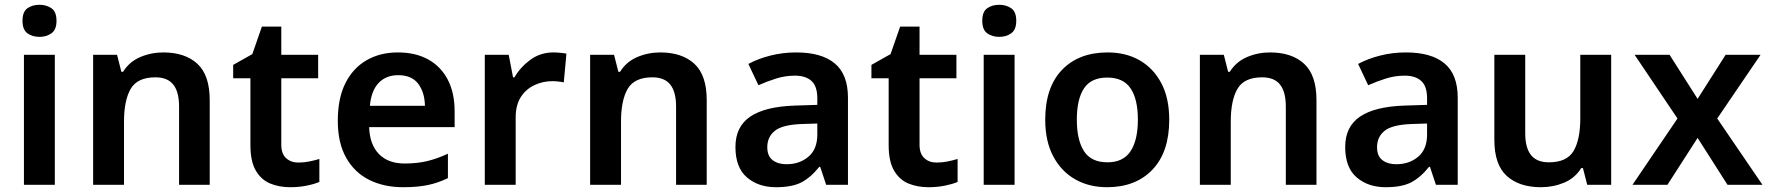

<svg xmlns="http://www.w3.org/2000/svg" viewBox="-20 -772 7392 802"><path d="M209 -543V0H80V-543ZM145 -752Q174 -752 195 -737.5Q216 -723 216 -685Q216 -648 195 -633Q174 -618 145 -618Q115 -618 94.5 -633Q74 -648 74 -685Q74 -723 94.5 -737.5Q115 -752 145 -752Z M662 -553Q753 -553 804.5 -505.5Q856 -458 856 -354V0H728V-327Q728 -388 704 -418.5Q680 -449 629 -449Q554 -449 526 -401Q498 -353 498 -264V0H369V-543H469L487 -472H494Q520 -514 565.5 -533.5Q611 -553 662 -553Z M1226 -93Q1250 -93 1272 -97.5Q1294 -102 1314 -108V-12Q1293 -3 1261 3.5Q1229 10 1193 10Q1146 10 1108.5 -5.5Q1071 -21 1048.5 -59.5Q1026 -98 1026 -166V-445H954V-501L1034 -546L1074 -661H1155V-543H1309V-445H1155V-167Q1155 -130 1175 -111.5Q1195 -93 1226 -93Z M1642 -553Q1716 -553 1769 -523.5Q1822 -494 1850.5 -439Q1879 -384 1879 -307V-241H1522Q1524 -169 1562.5 -129Q1601 -89 1670 -89Q1722 -89 1764 -99Q1806 -109 1851 -130V-28Q1810 -8 1767 1Q1724 10 1664 10Q1584 10 1522.5 -20.5Q1461 -51 1426 -113Q1391 -175 1391 -267Q1391 -361 1422.5 -424Q1454 -487 1510.5 -520Q1567 -553 1642 -553ZM1643 -458Q1593 -458 1562 -426Q1531 -394 1525 -330H1755Q1754 -386 1727 -422Q1700 -458 1643 -458Z M2292 -553Q2304 -553 2320 -551.5Q2336 -550 2346 -548L2335 -428Q2326 -430 2312 -431.5Q2298 -433 2287 -433Q2248 -433 2212.5 -416.5Q2177 -400 2155.5 -366.5Q2134 -333 2134 -281V0H2005V-543H2105L2123 -449H2129Q2153 -491 2195 -522Q2237 -553 2292 -553Z M2738 -553Q2829 -553 2880.5 -505.5Q2932 -458 2932 -354V0H2804V-327Q2804 -388 2780 -418.5Q2756 -449 2705 -449Q2630 -449 2602 -401Q2574 -353 2574 -264V0H2445V-543H2545L2563 -472H2570Q2596 -514 2641.5 -533.5Q2687 -553 2738 -553Z M3306 -553Q3412 -553 3467 -507Q3522 -461 3522 -364V0H3431L3406 -75H3402Q3367 -31 3328 -10.5Q3289 10 3221 10Q3148 10 3100 -31Q3052 -72 3052 -158Q3052 -243 3114 -285Q3176 -327 3301 -331L3394 -334V-361Q3394 -412 3369.5 -434Q3345 -456 3301 -456Q3260 -456 3222 -444Q3184 -432 3148 -416L3106 -505Q3147 -527 3198.5 -540Q3250 -553 3306 -553ZM3329 -254Q3248 -251 3216.5 -225.5Q3185 -200 3185 -157Q3185 -120 3207.5 -103Q3230 -86 3265 -86Q3320 -86 3357 -117.5Q3394 -149 3394 -210V-256Z M3892 -93Q3916 -93 3938 -97.5Q3960 -102 3980 -108V-12Q3959 -3 3927 3.5Q3895 10 3859 10Q3812 10 3774.5 -5.5Q3737 -21 3714.5 -59.5Q3692 -98 3692 -166V-445H3620V-501L3700 -546L3740 -661H3821V-543H3975V-445H3821V-167Q3821 -130 3841 -111.5Q3861 -93 3892 -93Z M4218 -543V0H4089V-543ZM4154 -752Q4183 -752 4204 -737.5Q4225 -723 4225 -685Q4225 -648 4204 -633Q4183 -618 4154 -618Q4124 -618 4103.5 -633Q4083 -648 4083 -685Q4083 -723 4103.5 -737.5Q4124 -752 4154 -752Z M4864 -272Q4864 -137 4794 -63.5Q4724 10 4604 10Q4529 10 4471 -23Q4413 -56 4379.5 -119Q4346 -182 4346 -272Q4346 -407 4416 -480Q4486 -553 4607 -553Q4683 -553 4740.5 -520Q4798 -487 4831 -424.5Q4864 -362 4864 -272ZM4478 -272Q4478 -187 4508 -140.5Q4538 -94 4606 -94Q4672 -94 4702.5 -140.5Q4733 -187 4733 -272Q4733 -358 4702.5 -403Q4672 -448 4605 -448Q4538 -448 4508 -403Q4478 -358 4478 -272Z M5285 -553Q5376 -553 5427.5 -505.5Q5479 -458 5479 -354V0H5351V-327Q5351 -388 5327 -418.5Q5303 -449 5252 -449Q5177 -449 5149 -401Q5121 -353 5121 -264V0H4992V-543H5092L5110 -472H5117Q5143 -514 5188.5 -533.5Q5234 -553 5285 -553Z M5853 -553Q5959 -553 6014 -507Q6069 -461 6069 -364V0H5978L5953 -75H5949Q5914 -31 5875 -10.5Q5836 10 5768 10Q5695 10 5647 -31Q5599 -72 5599 -158Q5599 -243 5661 -285Q5723 -327 5848 -331L5941 -334V-361Q5941 -412 5916.5 -434Q5892 -456 5848 -456Q5807 -456 5769 -444Q5731 -432 5695 -416L5653 -505Q5694 -527 5745.5 -540Q5797 -553 5853 -553ZM5876 -254Q5795 -251 5763.5 -225.5Q5732 -200 5732 -157Q5732 -120 5754.5 -103Q5777 -86 5812 -86Q5867 -86 5904 -117.5Q5941 -149 5941 -210V-256Z M6710 -543V0H6610L6592 -70H6585Q6559 -28 6513.5 -9Q6468 10 6417 10Q6326 10 6274 -37Q6222 -84 6222 -188V-543H6351V-215Q6351 -155 6375 -124.5Q6399 -94 6450 -94Q6525 -94 6553 -141.5Q6581 -189 6581 -278V-543Z M6987 -277 6808 -543H6954L7071 -359L7188 -543H7334L7153 -277L7342 0H7196L7071 -196L6945 0H6799Z"/></svg>

Font: Noto Sans Sora Sompeng SemiBold
Style: Regular
Weight: 600
Version: Version 2.101